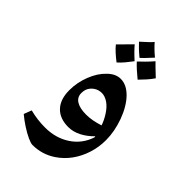

<svg xmlns="http://www.w3.org/2000/svg" viewBox="-245 -707 986 986"><g transform="rotate(45 248.5 -214.0)"><path d="M195 195Q183 195 158 183.5Q133 172 104.5 153.5Q76 135 51 114L67 72Q94 79 121.5 82.5Q149 86 177 86Q255 86 313 47.5Q371 9 393 -58L392 -65Q363 -35 329 -17.5Q295 0 260 0Q198 0 164 -36Q130 -72 130 -138Q130 -194 151 -247.5Q172 -301 206 -333Q239 -366 276 -366Q319 -366 357.5 -326.5Q396 -287 421 -219Q433 -185 439 -153Q445 -121 445 -89Q445 -39 430 8Q415 55 387.5 93Q360 131 321 157Q264 195 195 195ZM280 -110Q303 -110 326.5 -114.5Q350 -119 375 -127Q366 -155 347 -184.5Q328 -214 305 -230Q281 -246 259 -246Q234 -246 215 -232.5Q196 -219 188 -198Q184 -186 184 -171Q184 -141 209 -125.5Q234 -110 280 -110ZM201 -410Q179 -427 162 -442.5Q145 -458 133 -473Q150 -490 167 -507.5Q184 -525 201 -542Q209 -532 224.5 -516Q240 -500 262 -480Q247 -460 232 -442Q217 -424 201 -410ZM340 -424Q319 -441 302 -456.5Q285 -472 271 -487Q286 -501 303 -518Q320 -535 338 -556Q344 -549 360 -534Q376 -519 401 -495Q388 -476 372.5 -458.5Q357 -441 340 -424ZM268 -510Q247 -527 232 -541.5Q217 -556 207 -567Q228 -586 242.5 -599.5Q257 -613 265 -623Q276 -610 290.5 -596Q305 -582 323 -567Q302 -544 288 -529.5Q274 -515 268 -510Z"/></g></svg>

Font: Noto Naskh Arabic
Style: Bold
Weight: 700
Designer: Monotype Design Team, David Williams, Mohamad Dakak and Nizar Qandah
Foundry: Monotype Imaging Inc.
Version: Version 2.016